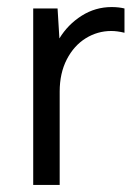

<svg xmlns="http://www.w3.org/2000/svg" viewBox="-20 -524 392 544"><path d="M74.1 -500H143.1L148.3 -415.1Q172.3 -454.6 211.2 -479.3Q250.1 -504 296.2 -504Q316.4 -504 332.7 -500V-431.2Q312.2 -436.2 295.2 -436.2Q256.4 -436.2 223 -415.6Q189.6 -394.9 169.3 -355.8Q149.1 -316.6 149.1 -264.6V0H74.1Z"/></svg>

Font: AF Albert Sans Medium
Style: Regular
Weight: 500
Designer: Andreas Rasmussen
Foundry: a.Foundry
Version: Version 1.300;Glyphs 3.2 (3231)